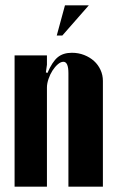

<svg xmlns="http://www.w3.org/2000/svg" viewBox="-20 -704 438 724"><path d="M159 -429Q177 -471 197.5 -488Q218 -505 251 -505Q276 -505 297.5 -496.5Q319 -488 334.5 -474Q350 -460 359 -440.5Q368 -421 368 -399V0H238V-428Q238 -471 219 -471Q209 -471 198 -461.5Q187 -452 178 -438Q169 -424 163 -406.5Q157 -389 157 -374V0H35V-495H157V-460L153 -431ZM194 -570 225 -684H315L215 -570Z"/></svg>

Font: Moniqa Black Heading
Style: Regular
Weight: 900
Designer: Rajesh Rajput
Foundry: Rajesh Rajput
Version: Version 1.000